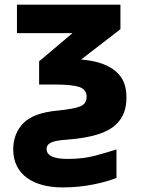

<svg xmlns="http://www.w3.org/2000/svg" viewBox="-20 -569 611 829"><path d="M250 240.2C297.4 240.2 341.3 235.8 382.8 227.5C424.3 219.2 457.5 209.5 482.9 199.2V76.2C459 84 429.2 92.8 393.6 102.5C357.9 112.3 317.4 117.2 272 117.2C215.8 117.2 181.2 105 181.2 74.2C181.2 47.4 210 38.1 267.1 34.2C377.9 25.9 443.4 3.4 479 -29.8C514.6 -62.5 525.9 -102.5 525.9 -147.9C525.9 -186.5 517.1 -217.8 499 -240.7C463.4 -286.6 400.4 -306.6 330.1 -312L500 -442.9V-548.8H53.2V-425.8H293L148.9 -304.2V-204.1H214.8C265.1 -204.1 300.8 -200.7 322.3 -193.4C343.3 -186 354 -171.9 354 -151.9C354 -130.9 344.7 -116.7 325.7 -109.4C306.6 -102.1 274.9 -96.2 231 -91.8C159.7 -85.4 109.4 -66.9 80.6 -37.1C51.8 -7.3 37.1 30.8 37.1 76.2C37.1 186 126 240.2 250 240.2Z"/></svg>

Font: Noto Reveo Sans
Style: Regular
Weight: 800
Designer: Monotype Design Team
Foundry: Monotype Imaging Inc.
Version: Version 2.007